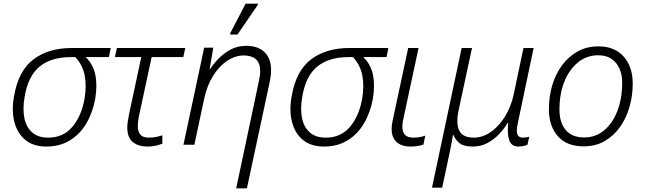

<svg xmlns="http://www.w3.org/2000/svg" viewBox="-20 -796 3551 1056"><path d="M235 10Q163 10 119 -26.5Q75 -63 59 -125.5Q43 -188 57 -266Q81 -407 164 -469.5Q247 -532 374 -532H589L579 -482H451Q492 -443 504 -385.5Q516 -328 504 -254Q490 -177 455 -117.5Q420 -58 364.5 -24Q309 10 235 10ZM245 -39Q328 -39 378 -98.5Q428 -158 445 -253Q457 -325 445.5 -382.5Q434 -440 394 -482H370Q262 -482 198 -430Q134 -378 115 -261Q104 -197 114 -147Q124 -97 156.5 -68Q189 -39 245 -39Z M792 10Q740 10 710 -15Q680 -40 680 -95Q680 -110 683 -129.5Q686 -149 690 -169L757 -482H612L623 -532H999L988 -482H814L747 -170Q738 -130 738 -101Q738 -72 752 -55.5Q766 -39 799 -39Q820 -39 837.5 -42.5Q855 -46 873 -52V-6Q859 0 837 5Q815 10 792 10Z M1402 -341Q1406 -360 1408.5 -375.5Q1411 -391 1411 -405Q1411 -450 1387 -470.5Q1363 -491 1321 -491Q1274 -491 1229.5 -461.5Q1185 -432 1151.5 -378Q1118 -324 1103 -253L1049 0H989L1103 -534H1153L1133 -415H1135Q1152 -442 1180.5 -472Q1209 -502 1247.5 -523Q1286 -544 1334 -544Q1399 -544 1435 -509Q1471 -474 1471 -411Q1471 -392 1468 -372Q1465 -352 1461 -334L1338 240H1279ZM1246 -606 1247 -615 1331 -776H1399L1397 -768L1286 -606Z M1762 10Q1690 10 1646 -26.5Q1602 -63 1586 -125.5Q1570 -188 1584 -266Q1608 -407 1691 -469.5Q1774 -532 1901 -532H2116L2106 -482H1978Q2019 -443 2031 -385.5Q2043 -328 2031 -254Q2017 -177 1982 -117.5Q1947 -58 1891.5 -24Q1836 10 1762 10ZM1772 -39Q1855 -39 1905 -98.5Q1955 -158 1972 -253Q1984 -325 1972.5 -382.5Q1961 -440 1921 -482H1897Q1789 -482 1725 -430Q1661 -378 1642 -261Q1631 -197 1641 -147Q1651 -97 1683.5 -68Q1716 -39 1772 -39Z M2238 10Q2188 10 2161 -15Q2134 -40 2134 -87Q2134 -107 2139 -130L2225 -532H2282L2196 -131Q2193 -114 2193 -98Q2193 -39 2253 -39Q2289 -39 2319 -50L2309 -1Q2295 4 2277.5 7Q2260 10 2238 10Z M2356 236 2519 -532H2576L2502 -188Q2487 -116 2506 -77.5Q2525 -39 2586 -39Q2634 -39 2678.5 -69.5Q2723 -100 2756.5 -153.5Q2790 -207 2805 -275L2859 -532H2915L2828 -119Q2818 -73 2826 -56Q2834 -39 2856 -39Q2865 -39 2874 -40.5Q2883 -42 2891 -44L2881 0Q2873 4 2859 7Q2845 10 2832 10Q2793 10 2781 -24Q2769 -58 2775 -119H2771Q2755 -91 2727.5 -61Q2700 -31 2663 -10.5Q2626 10 2581 10Q2532 10 2509 -7.5Q2486 -25 2474 -53H2471Q2469 -38 2465 -17Q2461 4 2456 30L2412 236Z M3190 9Q3097 9 3048 -47Q2999 -103 2999 -195Q2999 -265 3017.5 -327.5Q3036 -390 3072 -438Q3108 -486 3158 -513.5Q3208 -541 3271 -541Q3361 -541 3410.5 -484.5Q3460 -428 3460 -337Q3460 -271 3442.5 -209Q3425 -147 3390.5 -98Q3356 -49 3305.5 -20Q3255 9 3190 9ZM3194 -40Q3255 -40 3302 -78.5Q3349 -117 3375.5 -185.5Q3402 -254 3402 -343Q3402 -383 3388 -416.5Q3374 -450 3345 -471Q3316 -492 3270 -492Q3207 -492 3159 -453Q3111 -414 3084 -347Q3057 -280 3057 -194Q3057 -122 3091.5 -81Q3126 -40 3194 -40Z"/></svg>

Font: Noto Sans Light
Style: Italic
Weight: 300
Italic angle: -12°
Designer: Monotype Design Team
Foundry: Monotype Imaging Inc.
Version: Version 2.013; ttfautohint (v1.8.4.7-5d5b)